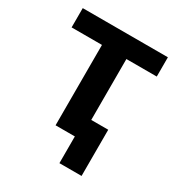

<svg xmlns="http://www.w3.org/2000/svg" viewBox="-160 -626 807 871"><g transform="rotate(30 243.0 -191.0)"><path d="M179 0V-421H20V-522H466V-421H307V-102H396V140H280V0Z"/></g></svg>

Font: IBM Plex Sans SemiBold
Style: Regular
Weight: 600
Designer: Mike Abbink, Paul van der Laan, Pieter van Rosmalen
Foundry: Bold Monday
Version: Version 3.201